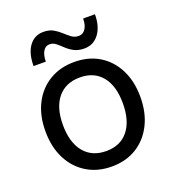

<svg xmlns="http://www.w3.org/2000/svg" viewBox="-129 -794 813 903"><g transform="rotate(-20 277.0 -342.5)"><path d="M190 -695Q144.4 -695 118.2 -658.9Q92 -622.9 92 -559.5H153.4Q153.4 -591.8 165 -611Q176.6 -630.3 197 -630.3Q214.6 -630.3 228.7 -618.9Q242.7 -607.5 258 -592.9Q273.2 -578.3 294.1 -566.9Q314.9 -555.5 345.7 -555.5Q391.4 -555.5 419 -592.1Q446.6 -628.7 446.6 -690H387.5Q387.5 -658 374.8 -639Q362.1 -620 341.1 -620Q320.7 -620 305.4 -631.4Q290.1 -642.9 274.4 -657.5Q258.7 -672.1 238.9 -683.6Q219 -695 190 -695ZM39.4 -251.9Q39.4 -173.3 69.3 -114.2Q99.3 -55.1 152.9 -22.4Q206.6 10.4 277.7 10.4Q348.7 10.4 401.9 -22.4Q455 -55.1 484.7 -114.2Q514.5 -173.3 514.5 -252Q514.5 -330.7 484.7 -389.2Q455 -447.7 401.9 -480.1Q348.7 -512.4 277.7 -512.4Q206.6 -512.4 153 -480.1Q99.3 -447.8 69.3 -389.2Q39.4 -330.6 39.4 -251.9ZM426.8 -252Q426.8 -164.1 387.7 -115.5Q348.6 -66.9 277.7 -66.9Q206.4 -66.9 166.6 -115.5Q126.9 -164.1 126.9 -252Q126.9 -339.2 166.6 -387.1Q206.4 -435.1 277.7 -435.1Q348.6 -435.1 387.7 -387.1Q426.8 -339.2 426.8 -252Z"/></g></svg>

Font: Overused Grotesk Light
Style: Regular
Weight: 300
Designer: RandomMaerks
Version: Version 0.005